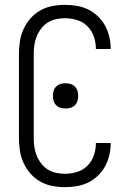

<svg xmlns="http://www.w3.org/2000/svg" viewBox="-20 -763 540 791"><path d="M247 8Q221 8 195 3Q169 -2 146 -15Q123 -28 105.5 -48Q88 -68 77 -92Q66 -116 62 -142.5Q58 -169 58 -195V-540Q58 -566 62 -592.5Q66 -619 77 -643Q88 -667 105.5 -687Q123 -707 146 -720Q169 -733 195 -738Q221 -743 247 -743Q272 -743 296 -739Q320 -735 342 -724.5Q364 -714 382.5 -696.5Q401 -679 412.5 -658Q424 -637 430 -612.5Q436 -588 436 -564V-561H375V-563Q375 -588 366.5 -612.5Q358 -637 340 -655Q322 -673 297 -680.5Q272 -688 247 -688Q229 -688 210.5 -684Q192 -680 176.5 -670Q161 -660 149.5 -645Q138 -630 131 -612.5Q124 -595 121.5 -577Q119 -559 119 -540V-195Q119 -176 121.5 -158Q124 -140 131 -122.5Q138 -105 149.5 -90Q161 -75 176.5 -65Q192 -55 210.5 -51Q229 -47 247 -47Q272 -47 297 -54.5Q322 -62 340 -80Q358 -98 366.5 -122.5Q375 -147 375 -172V-174H436V-171Q436 -147 430 -122.5Q424 -98 412.5 -77Q401 -56 382.5 -38.5Q364 -21 342 -10.5Q320 0 296 4Q272 8 247 8ZM250 -316Q239 -316 229 -319Q219 -322 211.5 -329.5Q204 -337 201 -347Q198 -357 198 -368Q198 -379 201 -389Q204 -399 211.5 -406.5Q219 -414 229 -417Q239 -420 250 -420Q261 -420 271 -417Q281 -414 288.5 -406.5Q296 -399 299 -389Q302 -379 302 -368Q302 -357 299 -347Q296 -337 288.5 -329.5Q281 -322 271 -319Q261 -316 250 -316Z"/></svg>

Font: Iosevka Custom Light
Style: Regular
Weight: 300
Monospace: yes
Designer: Belleve Invis
Foundry: Belleve Invis
Version: Version 27.3.5